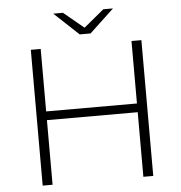

<svg xmlns="http://www.w3.org/2000/svg" viewBox="-58 -930 930 986"><g transform="rotate(-5 407.0 -437.5)"><path d="M692 -700V0H641V-333H173V0H122V-700H173V-378H641V-700ZM561 -875 435 -757H379L253 -875H303L407 -789L511 -875Z"/></g></svg>

Font: Hilab Light
Style: Regular
Weight: 300
Designer: Cristianderson Lima
Foundry: Cristianderson
Version: Version 1.0